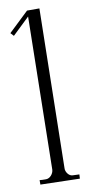

<svg xmlns="http://www.w3.org/2000/svg" viewBox="-82 -729 358 765"><g transform="rotate(-10 97.0 -346.0)"><path d="M151 -16C136 -16 123 -35 124 -49L136 -694H86L5 -617L17 -604L86 -670L75 -52C74 -36 60 -19 44 -19C35 -19 27 -19 18 -20V-2L177 2L178 -15Z"/></g></svg>

Font: Bigelow Rules
Style: Regular
Weight: 400
Designer: Astigmatic (AOETI)
Foundry: Astigmatic (AOETI)
Version: Version 1.000